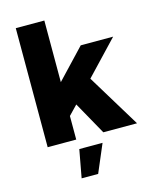

<svg xmlns="http://www.w3.org/2000/svg" viewBox="-140 -832 913 1156"><g transform="rotate(-15 316.5 -254.0)"><path d="M428 -332 630 0H420L306 -204L251 -147V0H73V-742H251V-358L424 -541H626ZM222 234 254 60H399L325 234Z"/></g></svg>

Font: Montserrat arm
Style: Bold
Weight: 700
Designer: Julieta Ulanovsky
Foundry: Julieta Ulanovsky
Version: Version 6.000;PS 006.000;hotconv 1.0.88;makeotf.lib2.5.64775